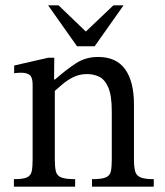

<svg xmlns="http://www.w3.org/2000/svg" viewBox="-20 -698 616 718"><path d="M555 0H324V-28Q360 -28 375.5 -34.5Q391 -41 394.5 -57Q398 -73 398 -101V-282Q398 -342 384.5 -372Q371 -402 350 -411.5Q329 -421 306 -421Q277 -421 254 -409.5Q231 -398 212.5 -382Q194 -366 178 -352L171 -401H186Q227 -437 263.5 -461Q300 -485 347 -485Q415 -485 448 -439Q481 -393 481 -307V-101Q481 -73 485.5 -57Q490 -41 506 -34.5Q522 -28 555 -28ZM261 0H32V-28Q66 -28 80.5 -34.5Q95 -41 98.5 -57Q102 -73 102 -101V-382Q102 -409 91 -417.5Q80 -426 60 -426Q47 -426 40 -425Q33 -424 33 -424V-453L160 -482H183L182 -390L185 -369V-101Q185 -73 189 -57Q193 -41 209 -34.5Q225 -28 261 -28ZM334 -525H268L160 -678H199L301 -580L404 -678H442Z"/></svg>

Font: STIX Two Text
Style: Regular
Weight: 400
Designer: Ross Mills, John Hudson & Paul Hanslow, Tiro Typeworks Ltd; with prior portions MicroPress Inc., and Coen Hoffman.
Foundry: Tiro Typeworks Ltd
Version: Version 2.13 b171